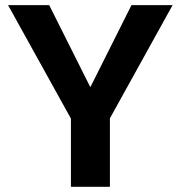

<svg xmlns="http://www.w3.org/2000/svg" viewBox="-20 -723 699 743"><path d="M254.4 0V-264.2L11.2 -703.1H170.4L340.8 -363.3H318.4L488.8 -703.1H647.9L405.3 -265.1V0Z"/></svg>

Font: Schibsted Grotesk
Style: Bold
Weight: 700
Designer: Bakken & Baeck AS, Henrik Kongsvoll
Foundry: Schibsted ASA
Version: Version 1.100;gftools[0.9.25]